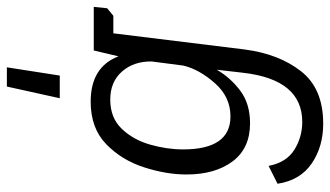

<svg xmlns="http://www.w3.org/2000/svg" viewBox="-221 -517 961 559"><g transform="rotate(-90 259.5 -237.5)"><path d="M253 -544 287 -698H343L319 -544ZM392 -445H519L515 -406L493 -388H442L395 -6Q382 94 331.5 158.5Q281 223 179 223Q112 223 63 189.5Q14 156 4 90L56 64Q66 116 103 139Q140 162 184 162Q307 162 327 -9L336 -87Q313 -47 275 -18.5Q237 10 180 10Q107 10 69 -41Q31 -92 31 -175Q31 -234 52 -299Q73 -364 119.5 -409Q166 -454 243 -454Q344 -454 375 -373ZM249 -397Q196 -397 164 -363.5Q132 -330 118 -281Q104 -232 104 -185Q104 -47 200 -47Q257 -47 297 -92.5Q337 -138 348 -184L360 -276Q361 -328 331 -362.5Q301 -397 249 -397Z"/></g></svg>

Font: Zilla Slab
Style: Italic
Weight: 400
Italic angle: -6°
Designer: Typotheque.com
Foundry: Typotheque type foundry
Version: Version 1.1; 2017; ttfautohint (v1.6)